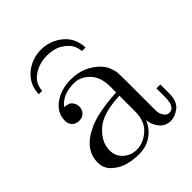

<svg xmlns="http://www.w3.org/2000/svg" viewBox="-185 -749 870 870"><g transform="rotate(-45 250.0 -314.0)"><path d="M372 -503H349Q346 -541 320.5 -564.5Q295 -588 270 -594.5Q245 -601 221 -601Q175 -601 136 -576Q97 -551 94 -503H72Q75 -566 119.5 -602.5Q164 -639 222 -639Q279 -639 324 -603Q369 -567 372 -503ZM42 -95Q42 -180 142 -225Q202 -254 326 -261V-298Q326 -360 293.5 -393Q261 -426 220 -426Q147 -426 112 -380Q142 -379 152.5 -364Q163 -349 163 -334Q163 -314 150.5 -301Q138 -288 117 -288Q97 -288 84 -300.5Q71 -313 71 -335Q71 -384 115 -416Q159 -448 222 -448Q304 -448 359 -393Q376 -376 384.5 -354Q393 -332 394 -317.5Q395 -303 395 -275V-75Q395 -69 397 -59.5Q399 -50 408 -37.5Q417 -25 432 -25Q468 -25 468 -89V-145H493V-89Q493 -36 465 -15Q437 6 411 6Q378 6 357 -18.5Q336 -43 333 -76Q318 -38 283.5 -13.5Q249 11 202 11Q166 11 132 2Q98 -7 70 -32Q42 -57 42 -95ZM119 -96Q119 -59 145.5 -35Q172 -11 209 -11Q251 -11 288.5 -43.5Q326 -76 326 -140V-240Q215 -236 167 -192Q119 -148 119 -96Z"/></g></svg>

Font: CMU Serif
Style: Roman
Weight: 500
Version: Version 0.7.0